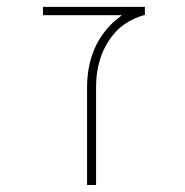

<svg xmlns="http://www.w3.org/2000/svg" viewBox="-20 -564 540 561"><path d="M234.4 -23.4V-308.6Q234.4 -380.9 263.7 -437.5Q289.1 -483.4 325.2 -510.7L335.9 -519.5H105.5V-543.9H403.3V-520.5Q335 -502 298.8 -446.3Q260.7 -389.6 260.7 -308.6V-23.4Z"/></svg>

Font: Mgen+ 1m thin
Style: Regular
Weight: 100
Designer: [Source Han Sans]
Ryoko NISHIZUKA  (kana & ideographs); Paul D. Hunt (Latin, Greek & Cyrillic); Wenlong ZHANG  (bopomofo
Version: Version 1.059.20150602